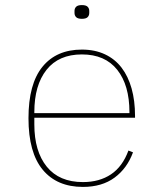

<svg xmlns="http://www.w3.org/2000/svg" viewBox="-20 -723 640 755"><path d="M306 12Q204 12 148 -55.5Q92 -123 92 -258Q92 -393 147 -460.5Q202 -528 302 -528Q353 -528 392.5 -509.5Q432 -491 458 -457Q484 -423 497.5 -375Q511 -327 511 -267V-260H115V-234Q115 -128 164 -67.5Q213 -7 306 -7Q371 -7 416.5 -37.5Q462 -68 485 -131L503 -124Q480 -61 430.5 -24.5Q381 12 306 12ZM302 -509Q211 -509 163 -448.5Q115 -388 115 -282V-278H489V-282Q489 -388 441 -448.5Q393 -509 302 -509ZM302 -649Q286 -649 279.5 -655.5Q273 -662 273 -672V-680Q273 -690 279.5 -696.5Q286 -703 302 -703Q318 -703 324.5 -696.5Q331 -690 331 -680V-672Q331 -662 324.5 -655.5Q318 -649 302 -649Z"/></svg>

Font: IBM Plex Mono Thin
Style: Regular
Weight: 100
Monospace: yes
Designer: Mike Abbink, Paul van der Laan, Pieter van Rosmalen
Foundry: Bold Monday
Version: Version 2.3